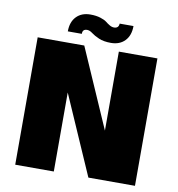

<svg xmlns="http://www.w3.org/2000/svg" viewBox="-93 -955 964 1039"><g transform="rotate(10 389.0 -435.5)"><path d="M506 -700H718V0H462L272 -434V0H60V-700H316L506 -266ZM215 -760Q215 -812 243.5 -841.5Q272 -871 320 -871Q352 -871 375.5 -863.5Q399 -856 409.5 -847.5Q420 -839 432.5 -831.5Q445 -824 457 -824Q483 -824 484 -850H560Q560 -798 531.5 -768.5Q503 -739 455 -739Q415 -739 388.5 -750.5Q362 -762 346.5 -774Q331 -786 317 -786Q291 -786 292 -760Z"/></g></svg>

Font: Fivo Sans Black
Style: Regular
Weight: 900
Designer: Alexander Slobzheninov
Foundry: Alexander Slobzheninov
Version: 1.0